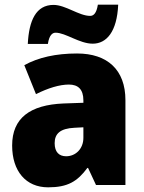

<svg xmlns="http://www.w3.org/2000/svg" viewBox="-20 -792 616 822"><path d="M99 -604H185C191 -644 206 -652 218 -652C261 -652 320 -605 377 -605C436 -605 481 -656 486 -772H399C393 -734 380 -724 366 -724C318 -724 261 -771 209 -771C134 -771 104 -704 99 -604ZM310 -563C219 -563 144 -546 84 -513L134 -389C186 -415 235 -430 275 -430C314 -430 337 -410 337 -362V-352L252 -349C109 -343 32 -287 32 -169C32 -59 91 10 186 10C270 10 311 -15 354 -73H357L391 0H517V-363C517 -494 439 -563 310 -563ZM299 -245 337 -247V-202C337 -155 304 -123 263 -123C233 -123 214 -141 214 -179C214 -220 238 -242 299 -245Z"/></svg>

Font: Noto Sans Arabic UI SmCn Bk
Style: Regular
Weight: 900
Width: 4
Designer: Monotype Design Team, Nadine Chahine and Nizar Qandah
Foundry: Monotype Imaging Inc.
Version: Version 2.010